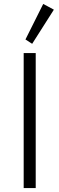

<svg xmlns="http://www.w3.org/2000/svg" viewBox="-20 -953 301 973"><path d="M100 -684H161V0H100ZM109 -753 199 -933 253 -904 143 -731Z"/></svg>

Font: Bellota Text
Style: Regular
Weight: 400
Designer: Kemie Guaida
Foundry: Kemie Guaida
Version: Version 4.001